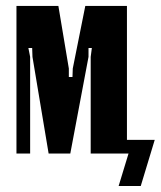

<svg xmlns="http://www.w3.org/2000/svg" viewBox="-20 -515 539 644"><path d="M405.8 -495.1V-45.9H499L452.1 108.9H377.9L411.1 0H284.2V-324.2L288.1 -354H276.9V-324.2L215.8 0H143.1L88.9 -324.2L87.9 -354H75.2L81.1 -324.2V0H35.2V-495.1H175.8L210.9 -285.2V-256.8H223.1L224.1 -285.2L266.1 -495.1Z"/></svg>

Font: Moniqa Black Paragraph
Style: Regular
Weight: 900
Designer: Rajesh Rajput
Foundry: Rajesh Rajput
Version: Version 1.000